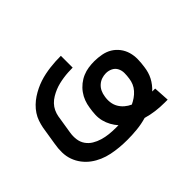

<svg xmlns="http://www.w3.org/2000/svg" viewBox="-108 -743 966 966"><g transform="rotate(-45 375.0 -260.0)"><path d="M596 8Q563 8 532 4Q501 0 470 -9Q436 1 400.5 4.5Q365 8 331 8Q303 8 275.5 5.5Q248 3 221.5 -2.5Q195 -8 170.5 -18.5Q146 -29 125 -44.5Q104 -60 88 -81Q72 -102 63 -127Q54 -152 53.5 -180Q53 -208 58 -236L74 -336Q78 -356 84.5 -375Q91 -394 102.5 -411.5Q114 -429 129.5 -444Q145 -459 162.5 -470.5Q180 -482 198.5 -491Q217 -500 236.5 -506.5Q256 -513 275.5 -517Q295 -521 315 -523.5Q335 -526 354.5 -527Q374 -528 393 -528V-444Q377 -444 360 -443Q343 -442 326 -439.5Q309 -437 292.5 -433Q276 -429 260 -422.5Q244 -416 228 -406.5Q212 -397 199.5 -384Q187 -371 179.5 -355Q172 -339 169 -323L153 -223Q149 -199 152 -176Q155 -153 167.5 -135Q180 -117 199 -105.5Q218 -94 240 -87.5Q262 -81 285 -78.5Q308 -76 332 -76H351Q337 -92 326.5 -111Q316 -130 310.5 -151.5Q305 -173 306 -196Q307 -219 311 -242Q314 -263 321.5 -283Q329 -303 342 -321Q355 -339 372.5 -353Q390 -367 410 -375.5Q430 -384 451 -387Q472 -390 492 -390Q518 -390 544 -385Q570 -380 590.5 -367.5Q611 -355 626 -335.5Q641 -316 648 -292Q655 -268 654.5 -242Q654 -216 650 -190Q648 -174 643.5 -158.5Q639 -143 631.5 -128.5Q624 -114 613.5 -100.5Q603 -87 591 -76H612L617 8ZM472 -102Q487 -109 501.5 -119Q516 -129 528 -142.5Q540 -156 546.5 -171.5Q553 -187 555 -203Q558 -222 558 -240.5Q558 -259 550 -274.5Q542 -290 526 -298Q510 -306 491 -306Q476 -306 461 -301Q446 -296 433.5 -285Q421 -274 414 -259Q407 -244 405 -229Q401 -208 403.5 -188Q406 -168 415.5 -151.5Q425 -135 439.5 -122.5Q454 -110 472 -102Z"/></g></svg>

Font: Iosevka Custom Medium Oblique
Style: Regular
Weight: 500
Italic angle: -9°
Designer: Belleve Invis
Foundry: Belleve Invis
Version: Version 27.0.1